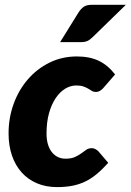

<svg xmlns="http://www.w3.org/2000/svg" viewBox="-20 -756 534 784"><path d="M15 0ZM422 -91Q397 -63.5 374 -44.5Q351 -25.5 326.5 -14Q302 -2.5 274.2 2.8Q246.5 8 213 8Q167.5 8 131 -7.5Q94.5 -23 68.8 -51.5Q43 -80 29 -120.5Q15 -161 15 -211.5Q15 -275 35.8 -332Q56.5 -389 93.8 -432Q131 -475 182 -500.2Q233 -525.5 294 -525.5Q346 -525.5 383.2 -507.8Q420.5 -490 450 -452L400 -394.5Q394.5 -389 387.5 -384.8Q380.5 -380.5 372 -380.5Q362 -380.5 355.2 -384.8Q348.5 -389 340.5 -393.8Q332.5 -398.5 321 -402.8Q309.5 -407 291 -407Q268 -407 246.2 -393.8Q224.5 -380.5 207.5 -355.5Q190.5 -330.5 180.2 -294Q170 -257.5 170 -211Q170 -185 176 -165.8Q182 -146.5 192.5 -133.8Q203 -121 217 -114.5Q231 -108 247 -108Q271 -108 285.8 -114.8Q300.5 -121.5 311.5 -129.5Q322.5 -137.5 332 -144.2Q341.5 -151 355 -151Q362.5 -151 369.5 -147.2Q376.5 -143.5 382 -138L422 -91ZM494 -736.5 359 -605Q347.5 -593.5 337.2 -588.8Q327 -584 311 -584H225.5L301.5 -706.5Q311 -721 322.8 -728.8Q334.5 -736.5 356 -736.5Z"/></svg>

Font: Lato Black
Style: Italic
Weight: 900
Italic angle: -7°
Designer: Lukasz Dziedzic
Foundry: tyPoland Lukasz Dziedzic
Version: Version 2.007; 2014-02-27